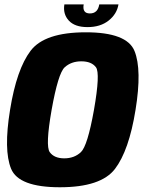

<svg xmlns="http://www.w3.org/2000/svg" viewBox="-20 -824 636 850"><path d="M245 5Q62.5 5 29 -77.2Q-4.5 -159.5 24.5 -337.5Q53.5 -517.5 115.5 -599.2Q177.5 -681 359.8 -681Q542 -681 575.5 -598.2Q609 -515.5 580 -337.5Q551 -157.5 489 -76.2Q427 5 245 5ZM264.5 -123Q309 -123 338.2 -150.5Q367.5 -178 396 -337.5Q424.5 -500 404.8 -526.2Q385 -552.5 340 -552.5Q295.5 -552.5 266.5 -526.2Q237.5 -500 208.5 -337.5Q180.5 -178 200.2 -150.5Q220 -123 264.5 -123ZM367.5 -704Q311 -704 284.5 -733Q258 -762 265 -804.5H350.5Q343.5 -764.5 378 -764.5Q413 -764.5 419.5 -804.5H504.5Q497.5 -762 461 -733Q424.5 -704 367.5 -704Z"/></svg>

Font: Anybody ExtraBold
Style: Italic
Weight: 800
Italic angle: -10°
Designer: Tyler Finck
Foundry: Etcetera Type Company
Version: Version 1.010; ttfautohint (v1.8.3) -l 8 -r 50 -G 200 -x 14 